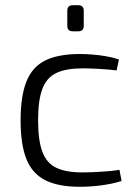

<svg xmlns="http://www.w3.org/2000/svg" viewBox="-20 -704 525 736"><path d="M287 -497Q307 -497 333 -495Q359 -493 386 -488.5Q413 -484 436 -476L427 -434Q396 -438 359 -440Q322 -442 297 -442Q234 -442 196.5 -424.5Q159 -407 142.5 -363.5Q126 -320 126 -243Q126 -166 142.5 -122Q159 -78 196.5 -60.5Q234 -43 297 -43Q312 -43 336 -44Q360 -45 387 -47Q414 -49 438 -53L446 -10Q410 1 368.5 6.5Q327 12 286 12Q204 12 154 -13Q104 -38 81.5 -93.5Q59 -149 59 -243Q59 -336 81.5 -392Q104 -448 154 -472.5Q204 -497 287 -497ZM280 -684Q301 -684 301 -663V-605Q301 -584 280 -584H259Q238 -584 238 -605V-663Q238 -684 259 -684Z"/></svg>

Font: Exo 2 Light
Style: Regular
Weight: 300
Designer: Natanael Gama
Foundry: Natanael Gama
Version: Version 2.010